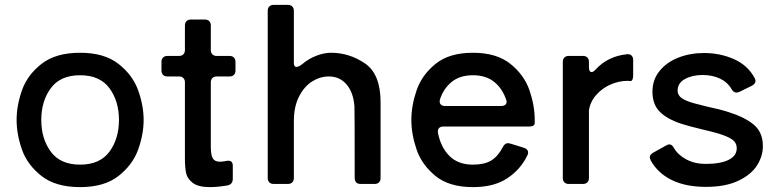

<svg xmlns="http://www.w3.org/2000/svg" viewBox="-20 -753 3175 786"><path d="M48 -262Q48 -321 70 -383.5Q92 -446 150 -491.5Q208 -537 308 -537Q407 -537 465 -491.5Q523 -446 545.5 -383.5Q568 -321 568 -262Q568 -203 545.5 -140.5Q523 -78 465 -32.5Q407 13 308 13Q208 13 150 -32.5Q92 -78 70 -140.5Q48 -203 48 -262ZM467 -262Q467 -339 428 -392Q389 -445 308 -445Q227 -445 188 -392Q149 -339 149 -262Q149 -185 188 -132Q227 -79 308 -79Q389 -79 428 -132Q467 -185 467 -262Z M944 -500V-464Q944 -453 937.5 -446.5Q931 -440 920 -440H867Q856 -440 849.5 -433.5Q843 -427 843 -416V-152Q843 -119 851 -105Q859 -91 880 -91Q891 -91 906 -94Q909 -95 915 -95Q933 -95 933 -74V-21Q933 1 912 6Q871 13 839 13Q792 13 769.5 -4Q747 -21 742 -44Q737 -67 737 -104V-416Q737 -427 730.5 -433.5Q724 -440 713 -440H665Q654 -440 647.5 -446.5Q641 -453 641 -464V-500Q641 -511 647.5 -517.5Q654 -524 665 -524H713Q724 -524 730.5 -530.5Q737 -537 737 -548V-649Q737 -660 743.5 -666.5Q750 -673 761 -673H819Q830 -673 836.5 -666.5Q843 -660 843 -649V-548Q843 -537 849.5 -530.5Q856 -524 867 -524H920Q931 -524 937.5 -517.5Q944 -511 944 -500Z M1538 -334V-24Q1538 -13 1531.5 -6.5Q1525 0 1514 0H1456Q1432 0 1432 -26Q1432 -307 1431 -317Q1427 -374 1399 -407Q1371 -440 1326 -440Q1291 -440 1258.5 -420Q1226 -400 1204.5 -358.5Q1183 -317 1183 -257V-24Q1183 -13 1176.5 -6.5Q1170 0 1159 0H1100Q1089 0 1082.5 -6.5Q1076 -13 1076 -24V-709Q1076 -720 1082.5 -726.5Q1089 -733 1100 -733H1159Q1170 -733 1176.5 -726.5Q1183 -720 1183 -709V-495Q1183 -479 1194 -479Q1203 -479 1218 -491Q1244 -513 1275.5 -525Q1307 -537 1335 -537Q1410 -537 1474 -493.5Q1538 -450 1538 -334Z M2145 -235H1795Q1783 -235 1777 -228.5Q1771 -222 1773 -209Q1784 -151 1819.5 -115Q1855 -79 1916 -79Q1963 -79 1991 -96Q2019 -113 2039 -152Q2047 -167 2060 -167Q2062 -167 2070 -165L2125 -148Q2142 -142 2142 -129Q2142 -123 2139 -117Q2111 -59 2056.5 -23Q2002 13 1916 13Q1819 13 1763 -32.5Q1707 -78 1685.5 -140.5Q1664 -203 1664 -262Q1664 -321 1685.5 -383.5Q1707 -446 1763 -491.5Q1819 -537 1916 -537Q2013 -537 2069.5 -491.5Q2126 -446 2147.5 -383.5Q2169 -321 2169 -262V-249Q2169 -235 2145 -235ZM1781 -346Q1780 -343 1780 -337Q1780 -329 1786 -324Q1792 -319 1802 -319H2031Q2044 -319 2050 -325.5Q2056 -332 2053 -342Q2038 -389 2004 -417Q1970 -445 1916 -445Q1863 -445 1829.5 -418Q1796 -391 1781 -346Z M2391 -500V-478Q2391 -458 2402 -458Q2409 -458 2418 -468Q2468 -523 2547 -531Q2559 -532 2565.5 -525.5Q2572 -519 2572 -507V-445Q2572 -421 2560 -421Q2556 -422 2548 -422Q2514 -422 2479.5 -407Q2445 -392 2420.5 -364Q2396 -336 2391 -301V-24Q2391 -13 2384.5 -6.5Q2378 0 2367 0H2308Q2297 0 2290.5 -6.5Q2284 -13 2284 -24V-500Q2284 -511 2290.5 -517.5Q2297 -524 2308 -524H2367Q2378 -524 2384.5 -517.5Q2391 -511 2391 -500Z M2644 -96Q2640 -106 2640 -109Q2640 -120 2654 -128L2708 -158Q2715 -162 2720 -162Q2731 -162 2739 -147Q2755 -119 2789.5 -100.5Q2824 -82 2869 -82Q2929 -82 2962.5 -98.5Q2996 -115 2996 -146Q2996 -170 2975 -183.5Q2954 -197 2915 -208Q2894 -214 2852 -224Q2798 -237 2770 -246Q2712 -265 2681.5 -295Q2651 -325 2651 -378Q2651 -427 2680.5 -463Q2710 -499 2758 -517.5Q2806 -536 2862 -536Q2928 -536 2984.5 -511Q3041 -486 3069 -434Q3073 -426 3073 -422Q3073 -410 3058 -402L3007 -377Q3000 -374 2995 -374Q2983 -374 2975 -388Q2958 -417 2927 -431.5Q2896 -446 2856 -446Q2814 -446 2784 -429.5Q2754 -413 2754 -382Q2754 -365 2768.5 -353Q2783 -341 2822 -330L2877 -316Q2926 -306 2963 -294Q3030 -273 3066.5 -242Q3103 -211 3103 -155Q3103 -113 3078.5 -75Q3054 -37 3001.5 -12.5Q2949 12 2870 12Q2787 12 2730 -16Q2673 -44 2644 -96Z"/></svg>

Font: Shippori Gothic B2 Bold
Style: Regular
Weight: 700
Designer: FONTDASU
Foundry: FONTDASU / Google Inc. / but / Adobe
Version: Version 1.130